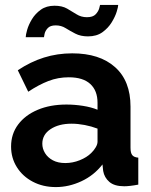

<svg xmlns="http://www.w3.org/2000/svg" viewBox="-20 -750 614 780"><path d="M25 -154.6Q25 -206 53.8 -244.3Q82.5 -282.6 133.2 -303.9Q183.8 -325.3 249.8 -325.3Q283 -325.3 316.9 -320Q350.7 -314.7 376.2 -304.2V-332.3Q376.2 -381.9 346.7 -408.9Q317.2 -436 259.4 -436Q215.9 -436 176.9 -421Q137.8 -405.9 94.7 -377.4L52.3 -464.6Q104.2 -499.2 158.6 -516.2Q213 -533.3 273.4 -533.3Q384.7 -533.3 447.4 -477.3Q510.2 -421.4 510.2 -316.9V-149.6Q510.2 -128.6 517.3 -119.8Q524.5 -110.9 541.8 -109.5V0Q524.3 3.4 509.8 5Q495.3 6.7 484.8 6.7Q444.8 6.7 424.3 -11Q403.9 -28.6 399.2 -55.3L396.3 -82Q361.8 -37.5 310.9 -13.8Q259.9 10 206.8 10Q154.8 10 113.4 -11.7Q71.9 -33.5 48.5 -70.9Q25 -108.3 25 -154.6ZM350.6 -128.4Q362.2 -139.7 369.2 -152Q376.2 -164.2 376.2 -174.2V-227.5Q351.9 -236.8 324 -242.2Q296.1 -247.5 270.8 -247.5Q218.6 -247.5 185.3 -225.3Q151.9 -203.1 151.9 -166.1Q151.9 -146.1 162.9 -128Q173.9 -109.9 194.8 -98.7Q215.6 -87.6 245.2 -87.6Q275.4 -87.6 304 -99.1Q332.7 -110.6 350.6 -128.4ZM337.5 -602.2Q307.5 -602.2 286 -613.4Q264.6 -624.5 246.6 -635.7Q228.7 -646.9 206.2 -646.9Q184.2 -646.9 173.9 -635.7Q163.7 -624.5 161.1 -612.5Q158.6 -600.5 158.6 -598.9H84.5Q84.5 -608.1 90.3 -628.8Q96.2 -649.6 109.9 -672.2Q123.6 -694.7 146 -710.7Q168.4 -726.7 201.5 -726.7Q232.3 -726.7 252.5 -715.1Q272.7 -703.5 291.2 -691.8Q309.7 -680.1 333.2 -680.1Q357.4 -680.1 368.5 -691.8Q379.5 -703.5 383 -716Q386.5 -728.5 386.5 -730H460.2Q460.2 -722.6 454.1 -702.6Q448 -682.5 433.7 -659.2Q419.5 -636 396.1 -619.1Q372.6 -602.2 337.5 -602.2Z"/></svg>

Font: Raleway Thin
Style: Regular
Weight: 100
Designer: Matt McInerney, Pablo Impallari, Rodrigo Fuenzalida
Foundry: Matt McInerney, Pablo Impallari, Rodrigo Fuenzalida
Version: Version 4.026